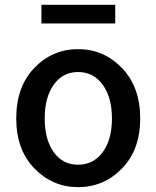

<svg xmlns="http://www.w3.org/2000/svg" viewBox="-20 -770 653 803"><path d="M306.6 12.7Q200.2 12.7 124 -65.4Q47.9 -143.6 47.9 -274.4Q47.9 -407.2 123.5 -485.8Q199.2 -564.5 306.6 -564.5Q414.1 -564.5 490.2 -485.4Q566.4 -406.2 566.4 -274.4Q566.4 -143.6 490.2 -65.4Q414.1 12.7 306.6 12.7ZM204.6 -133.8Q242.2 -81.1 306.6 -81.1Q371.1 -81.1 409.7 -133.8Q448.2 -186.5 448.2 -274.4Q448.2 -362.3 409.7 -415.5Q371.1 -468.8 306.6 -468.8Q242.2 -468.8 204.6 -415.5Q167 -362.3 167 -274.4Q167 -186.5 204.6 -133.8ZM153.3 -671.9V-750H461.9V-671.9Z"/></svg>

Font: Gen Shin Gothic Medium
Style: Regular
Weight: 500
Designer: [Source Han Sans]
Ryoko NISHIZUKA  (kana & ideographs); Paul D. Hunt (Latin, Greek & Cyrillic); Wenlong ZHANG  (bopomofo
Version: Version 1.002.20150607